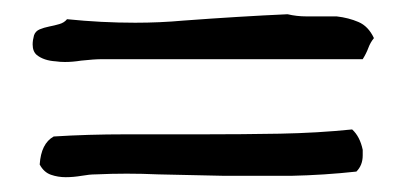

<svg xmlns="http://www.w3.org/2000/svg" viewBox="-20 -430 546 267"><path d="M500 -377Q495.1 -371.1 492.2 -363.3Q489.3 -355.5 484.4 -347.7H122.1Q111.3 -347.7 92.8 -345.7Q81.1 -343.8 70.3 -343.8Q63.5 -343.8 57.6 -344.7Q41 -345.7 31.2 -353.5Q25.4 -358.4 25.4 -368.2Q25.4 -374 27.3 -380.9Q29.3 -386.7 35.2 -389.2Q41 -391.6 48.3 -393.1Q55.7 -394.5 62.5 -396.5Q69.3 -398.4 73.2 -403.3Q121.1 -398.4 168 -398.4Q202.1 -398.4 235.4 -401.4Q313.5 -407.2 379.9 -410.2Q392.6 -407.2 406.2 -407.2H448.2Q464.8 -405.3 478.5 -399.4Q492.2 -393.6 500 -377ZM475.6 -191.4Q430.7 -186.5 384.8 -185.5H292Q245.1 -186.5 200.2 -187.5Q177.7 -188.5 156.2 -188.5Q134.8 -188.5 113.3 -187.5Q104.5 -187.5 93.3 -185.5Q82 -183.6 71.3 -183.6Q60.5 -183.6 50.8 -187Q41 -190.4 35.2 -201.2Q37.1 -230.5 54.7 -240.2Q101.6 -243.2 155.3 -243.2H262.7Q316.4 -243.2 369.1 -244.1Q421.9 -245.1 469.7 -250Q480.5 -240.2 484.4 -221.7V-213.9Q484.4 -200.2 475.6 -191.4Z"/></svg>

Font: Crafty Girls
Style: Regular
Weight: 400
Designer: Crystal Kluge
Foundry: Font Diner, Inc DBA Tart Workshop
Version: Version 1.000